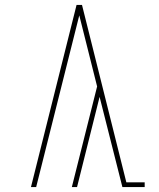

<svg xmlns="http://www.w3.org/2000/svg" viewBox="-20 -755 640 775"><path d="M105 0 289 -735H311L490 -19H564V0H474L382 -364L291 0H270L372 -406L300 -693L126 0Z"/></svg>

Font: Iosevka Curly Slab ThEx
Style: Regular
Weight: 100
Width: 7
Monospace: yes
Designer: Belleve Invis
Foundry: Belleve Invis
Version: Version 11.1.0; ttfautohint (v1.8.3)